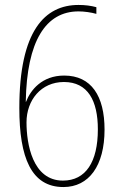

<svg xmlns="http://www.w3.org/2000/svg" viewBox="-20 -811 491 775"><path d="M236 -56C339 -56 402 -142 402 -288C402 -423 349 -506 239 -506C149 -506 103 -447 85 -400H84C88 -646 165 -765 297 -765C320 -765 348 -761 369 -755V-782C347 -788 323 -791 297 -791C161 -791 58 -687 58 -375C58 -175 106 -56 236 -56ZM234 -82C111 -82 87 -231 87 -317C87 -407 146 -480 238 -480C335 -480 375 -404 375 -289C375 -157 326 -82 234 -82Z"/></svg>

Font: Noto Sans Malayalam UI Condensed Thin
Style: Regular
Weight: 100
Width: 3
Designer: Jelle Bosma - Monotype Design Team
Foundry: Monotype Imaging Inc.
Version: Version 2.104